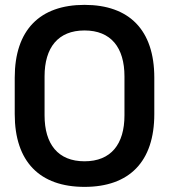

<svg xmlns="http://www.w3.org/2000/svg" viewBox="-20 -734 677 769"><path d="M318.5 14.5C497.5 14.5 598 -86 598 -277V-423C598 -614 497.5 -714.5 318.5 -714.5C139.5 -714.5 39 -614 39 -423V-277C39 -86 139.5 14.5 318.5 14.5ZM318.5 -88C212.5 -88 158.5 -156.5 158.5 -272V-428C158.5 -543.5 212.5 -612 318.5 -612C424.5 -612 478.5 -543.5 478.5 -428V-272C478.5 -156.5 424.5 -88 318.5 -88Z"/></svg>

Font: MCL Standard Medium
Style: Regular
Weight: 500
Designer: Květoslav Bartoš
Foundry: Florian Karsten
Version: Version 1.001;Glyphs 3.2.3 (3260)